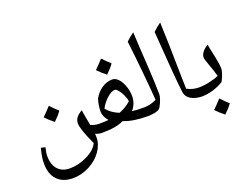

<svg xmlns="http://www.w3.org/2000/svg" viewBox="-138 -1120 1989 1537"><g transform="rotate(-20 856.5 -351.0)"><path d="M249 127Q163.6 127 115.7 77.9Q67.9 28.8 67.9 -61Q67.9 -89.8 71.5 -115.5Q75.2 -141.1 87.4 -190.4L124 -181.6Q112.8 -137.7 112.8 -110.4Q112.8 -37.1 149.4 3.7Q186 44.4 251.5 44.4Q325.7 44.4 399.4 8.3Q473.1 -27.8 498 -80.6Q432.6 -223.6 432.6 -271.5Q432.6 -297.4 447.3 -318.4Q461.9 -339.4 498 -360.8Q502.4 -325.7 521 -231.4L521.5 -227.5Q554.7 -210.9 594.2 -210.9Q602.5 -210.9 602.5 -202.6V-143.1Q602.5 -134.8 594.2 -134.8Q560.5 -134.8 533.7 -147L535.2 -118.2Q535.2 -56.6 496.1 -0.5Q457 55.7 389.2 91.3Q321.3 127 249 127ZM264.2 -336.4ZM33.2 127.4ZM328.6 -419.4Q305.2 -385.7 264.2 -346.2Q219.7 -381.3 192.4 -411.1Q243.7 -462.4 262.2 -484.4Q293.9 -449.7 328.6 -419.4ZM264.2 -336.4ZM262.2 -508.8Z M672.4 -214.4Q635.7 -257.3 635.7 -300.3Q635.7 -326.2 641.6 -360.1Q647.5 -394 653.3 -404.8Q679.2 -452.1 721.2 -480.5Q763.2 -508.8 811.5 -508.8Q837.4 -508.8 861.6 -483.6Q885.7 -458.5 900.9 -415.3Q916 -372.1 916 -329.6Q916 -265.1 873 -215.8Q904.8 -210.9 980.5 -210.9Q989.3 -210.9 989.3 -202.6V-143.1Q989.3 -134.8 980.5 -134.8Q857.4 -134.8 779.8 -165.5L775.4 -167Q741.2 -149.9 695.8 -142.3Q650.4 -134.8 586.4 -134.8Q577.1 -134.8 577.1 -144V-201.7Q577.1 -210.9 586.4 -210.9Q641.6 -210.9 672.4 -214.4ZM877 -298.8Q874.5 -323.7 860.8 -353.5Q847.2 -383.3 830.1 -403.6Q813 -423.8 802.2 -423.8Q773.9 -423.8 735.4 -390.1Q696.8 -356.4 672.9 -309.6Q714.4 -261.2 775.9 -237.8Q831.1 -258.8 877 -298.8ZM785.2 -547.9ZM779.3 -105.5ZM779.3 -83ZM851.1 -631.8Q827.6 -598.1 786.6 -558.6Q742.2 -593.8 714.8 -623.5Q766.1 -674.8 784.7 -696.8Q816.4 -662.1 851.1 -631.8ZM786.6 -548.8ZM784.7 -721.2Z M971.2 -134.8Q962.4 -134.8 962.4 -143.1V-202.6Q962.4 -210.9 971.2 -210.9Q1031.7 -210.9 1082 -237.3Q1061.5 -502.9 1031.7 -750Q1060.5 -779.3 1098.6 -805.7Q1103.5 -698.2 1114.7 -522.9Q1124 -376.5 1125.5 -269.5Q1125.5 -252.4 1115.5 -224.4Q1105.5 -196.3 1090.3 -169.4Q1072.3 -134.8 971.2 -134.8ZM1051.3 -830.1ZM1092.3 -105.5ZM1092.3 -83Z M1454.6 -202.6V-143.1Q1454.6 -134.8 1446.3 -134.8Q1387.2 -134.8 1348.4 -158Q1309.6 -181.2 1304.7 -221.7Q1288.6 -349.6 1270.5 -616.7L1260.7 -750Q1288.6 -778.3 1328.1 -805.7Q1335 -653.3 1338.9 -374.5L1342.3 -236.8Q1389.2 -210.9 1446.3 -210.9Q1454.6 -210.9 1454.6 -202.6ZM1297.9 -830.1ZM1357.9 -83Z M1437.5 -134.8Q1429.2 -134.8 1429.2 -143.1V-202.6Q1429.2 -210.9 1437.5 -210.9Q1482.9 -210.9 1530.8 -220.9Q1578.6 -231 1614.3 -247.6Q1601.6 -293.9 1578.1 -357.4Q1559.1 -409.2 1559.1 -424.3Q1559.1 -446.3 1576.9 -469.2Q1594.7 -492.2 1624.5 -508.8Q1628.9 -480.5 1647.9 -394Q1662.1 -328.1 1662.1 -291.5Q1662.1 -276.9 1652.8 -249.3Q1643.6 -221.7 1627 -189.9Q1534.7 -134.8 1437.5 -134.8ZM1576.2 -547.9ZM1564.5 -105.5ZM1564.5 -83ZM1630.9 -7.8Q1607.4 25.9 1566.4 65.4Q1523.4 31.7 1494.6 0Q1539.6 -43.9 1564.5 -73.2Q1599.1 -35.6 1630.9 -7.8ZM1564 0ZM1564.5 -83ZM1566.4 75.2ZM1564.5 -97.7Z"/></g></svg>

Font: Noto Naskh Arabic UI
Style: Regular
Weight: 400
Designer: Monotype Design team
Foundry: Monotype Imaging Inc.
Version: Version 1.05